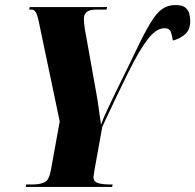

<svg xmlns="http://www.w3.org/2000/svg" viewBox="-20 -742 775 762"><path d="M82 0 84 -10H112Q138 -10 156.5 -18.5Q175 -27 182 -67L217 -260L135 -651Q129 -681 122.5 -692.5Q116 -704 105 -704H96L98 -714H405L403 -704H364Q335 -704 324 -694.5Q313 -685 313 -667Q313 -655 315 -639Q317 -623 321 -603L363 -368Q368 -341 372 -310Q376 -279 381 -247Q387 -266 403 -300.5Q419 -335 439 -376Q489 -477 521 -544Q553 -611 576.5 -650Q600 -689 622.5 -705.5Q645 -722 676 -722Q704 -722 716 -711.5Q728 -701 731.5 -686.5Q735 -672 735 -659Q735 -624 714.5 -606Q694 -588 666 -581Q664 -598 658.5 -614Q653 -630 633 -630Q600 -630 566.5 -586.5Q533 -543 490 -456.5Q447 -370 386 -239L355 -67Q351 -43 351 -40Q351 -21 369 -15.5Q387 -10 413 -10H427L425 0Z"/></svg>

Font: Noto Serif Display ExtraCondensed Black
Style: Italic
Weight: 900
Width: 2
Italic angle: -12°
Designer: Monotype Design Team
Foundry: Monotype Imaging Inc.
Version: Version 2.009